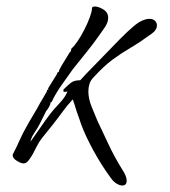

<svg xmlns="http://www.w3.org/2000/svg" viewBox="-20 -449 523 591"><path d="M356 122Q349 122 339.5 116.5Q330 111 322 100Q291 58 266 11.5Q241 -35 230 -66Q228 -71 224.5 -82Q221 -93 216 -106Q213 -117 209.5 -127Q206 -137 204 -143Q187 -125 172.5 -105Q158 -85 143 -66Q133 -53 122.5 -40.5Q112 -28 102 -14Q93 1 85.5 16.5Q78 32 67 46Q64 49 61 51.5Q58 54 52 54Q45 54 32.5 46.5Q20 39 19 30Q19 26 20 25Q31 4 40.5 -17.5Q50 -39 61 -58Q72 -78 83 -96Q94 -114 104 -133Q109 -141 113 -148Q117 -155 121 -162L124 -167L125 -173L129 -172V-173L128 -174V-177L156 -222Q155 -223 156 -224.5Q157 -226 158 -226L161 -228Q162 -234 169 -246Q176 -258 184 -270.5Q192 -283 194 -287L195 -288Q197 -289 197 -290Q197 -291 198 -292L200 -300Q207 -305 218 -321Q229 -337 239.5 -357.5Q250 -378 256.5 -396Q263 -414 263 -422V-423Q263 -429 272 -429Q283 -429 298 -420Q313 -411 313 -394Q313 -379 301 -362.5Q289 -346 281 -334Q266 -313 246 -288Q226 -263 205 -237Q186 -211 168 -185Q150 -159 139 -135L136 -134Q135 -127 131 -120Q127 -113 122 -107L102 -67Q97 -57 86 -40.5Q75 -24 74 -13Q89 -34 103 -54.5Q117 -75 132 -95Q143 -110 162 -130Q181 -150 187 -166L188 -167L176 -166L175 -173Q188 -186 198 -194Q208 -202 227 -202Q231 -207 244.5 -221Q258 -235 262 -239Q274 -251 297.5 -275.5Q321 -300 346.5 -326Q372 -352 390 -367Q405 -380 417.5 -385.5Q430 -391 440 -391Q451 -391 457 -385Q463 -379 463 -371Q463 -357 448 -346Q411 -319 382 -302Q353 -285 326.5 -265.5Q300 -246 268 -211Q259 -202 255.5 -191Q252 -180 252 -168Q252 -145 262 -120.5Q272 -96 280 -77Q293 -50 312.5 -8Q332 34 357 74Q370 94 370 107Q370 122 356 122Z"/></svg>

Font: Qwitcher Grypen
Style: Bold
Weight: 700
Designer: Robert E. Leuschke
Foundry: Robert E. Leuschke
Version: Version 1.100; ttfautohint (v1.8.3)